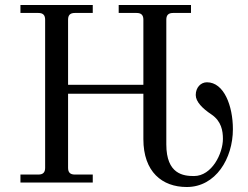

<svg xmlns="http://www.w3.org/2000/svg" viewBox="-20 -732 996 770"><path d="M62 0H352V-32H280C261 -32 253 -41 253 -59V-356H555V-174C555 -43 630 18 729 18C845 18 914 -96 914 -214C914 -308 878 -402 810 -402C785 -402 765 -381 765 -351C765 -324 792 -297 828 -273C868 -246 874 -207 874 -175C874 -117 830 -26 758 -26C716 -26 647 -33 647 -153V-653C647 -671 655 -680 674 -680H746V-712H456V-680H528C547 -680 555 -671 555 -653V-392H253V-653C253 -671 261 -680 280 -680H352V-712H62V-680H134C153 -680 161 -671 161 -653V-59C161 -41 153 -32 134 -32H62Z"/></svg>

Font: Old Standard
Style: Regular
Weight: 400
Designer: Alexey Kryukov <alexios@thessalonica.org.ru>
Version: Version 2.0